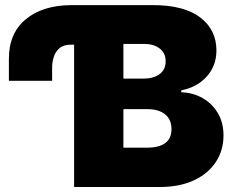

<svg xmlns="http://www.w3.org/2000/svg" viewBox="-20 -748 926 768"><path d="M276.4 0V-569.3H265.6Q235.4 -569.8 218.5 -555.7Q201.7 -541.5 195.1 -520.3Q188.5 -499 188.5 -477.5V-424.8H15.6V-511.7Q15.1 -614.7 83 -670.9Q150.9 -727.1 265.6 -727.5H591.8Q716.3 -727.5 781 -678.2Q845.7 -628.9 845.7 -545.9Q845.7 -485.4 807.1 -442.1Q768.6 -398.9 705.1 -386.7V-378.9Q752 -377.4 790.3 -355.7Q828.6 -334 851.3 -295.7Q874 -257.3 874 -206.1Q874 -146.5 843.3 -99.9Q812.5 -53.2 755.4 -26.6Q698.2 0 619.1 0ZM473.6 -433.6H554.7Q593.8 -433.6 618.2 -451.4Q642.6 -469.2 642.6 -502.9Q642.6 -536.1 618.4 -554.2Q594.2 -572.3 557.6 -572.3H473.6ZM473.6 -157.2H566.4Q666 -157.2 666 -231.4Q666 -270 640.1 -290.8Q614.3 -311.5 569.3 -311.5H473.6Z"/></svg>

Font: Inter Tight Black
Style: Regular
Weight: 900
Designer: Rasmus Andersson
Foundry: rsms
Version: Version 3.004; ttfautohint (v1.8.4.7-5d5b)